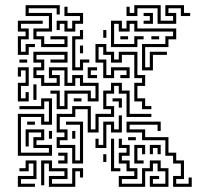

<svg xmlns="http://www.w3.org/2000/svg" viewBox="-20 -716 793 742"><path d="M139 -534V-564H109V-606H169V-654H79V-696H211V-660H199V-684H91V-666H181V-594H121V-576H151V-546H229V-564H175V-576H241V-534ZM589 -624V-684H511V-654H469V-690H481V-666H499V-696H601V-636H649V-654H619V-696H691V-666H715V-654H679V-684H631V-666H661V-624ZM229 -594V-624H211V-600H199V-636H241V-606H259V-636H289V-654H229V-690H241V-666H301V-624H271V-594ZM535 -624V-636H559V-654H535V-666H571V-624ZM49 -504V-576H79V-594H49V-636H145V-624H61V-606H91V-564H61V-516H79V-546H115V-534H91V-504ZM529 -444V-546H619V-576H649V-594H499V-624H481V-594H439V-624H421V-546H499V-576H535V-564H511V-534H409V-636H451V-606H469V-636H511V-606H661V-564H631V-534H541V-456H559V-516H625V-504H571V-444ZM379 -570V-600H391V-570ZM259 -444V-576H289V-600H301V-564H271V-456H289V-486H325V-474H301V-444ZM445 -564V-576H475V-564ZM565 -564V-576H595V-564ZM529 -294V-324H499V-396H529V-414H499V-504H451V-474H409V-504H379V-534H361V-486H391V-426H409V-456H481V-414H445V-426H469V-444H421V-414H379V-474H349V-546H391V-516H421V-486H439V-516H511V-426H541V-384H511V-336H541V-306H565V-294ZM289 -510V-540H301V-510ZM199 -294V-354H175V-366H211V-306H229V-366H331V-336H349V-384H289V-414H271V-384H229V-444H181V-426H211V-384H139V-414H109V-456H139V-474H109V-516H241V-474H175V-486H229V-504H121V-486H151V-444H121V-426H151V-396H199V-414H169V-456H241V-396H259V-426H301V-396H361V-324H319V-354H241V-294ZM55 -474V-486H85V-474ZM319 -414V-456H355V-444H331V-426H355V-414ZM49 -324V-396H79V-444H61V-420H49V-456H91V-384H61V-336H79V-360H91V-324ZM259 -84V-144H199V-186H229V-204H199V-276H259V-306H331V-216H349V-276H409V-294H379V-366H409V-396H451V-366H481V-276H565V-264H469V-354H439V-384H421V-354H391V-306H421V-264H361V-204H319V-294H271V-264H211V-216H241V-174H211V-156H271V-96H289V-234H235V-246H301V-84ZM109 -330V-390H121V-330ZM49 -114V-276H151V-246H169V-324H151V-294H55V-306H139V-336H181V-234H139V-264H61V-126H169V-144H109V-186H139V-204H91V-150H79V-216H151V-174H121V-156H181V-114ZM265 -324V-336H295V-324ZM439 -300V-324H415V-336H451V-300ZM349 -144V-180H361V-156H379V-246H421V-216H439V-270H451V-204H409V-234H391V-144ZM649 6V-36H679V-84H649V-114H619V-174H529V-204H469V-246H601V-210H589V-234H481V-216H541V-186H631V-126H661V-96H691V-24H661V-6H709V-30H721V6ZM85 -234V-246H115V-234ZM259 -180V-210H271V-180ZM169 -180V-210H181V-180ZM475 -174V-186H505V-174ZM409 -54V-180H421V-66H445V-54ZM439 6V-36H499V-54H469V-84H439V-126H469V-144H439V-180H451V-156H481V-114H451V-96H481V-66H511V-24H451V-6H529V-66H559V-96H601V-66H631V6H559V-36H595V-24H571V-6H619V-54H589V-84H571V-54H541V6ZM499 -84V-156H541V-120H529V-144H511V-96H535V-84ZM559 -120V-156H601V-120H589V-144H571V-120ZM205 -84V-96H229V-114H205V-126H241V-84ZM379 -90V-120H391V-90ZM49 6V-36H109V-84H91V-54H55V-66H79V-96H121V-24H61V-6H115V6ZM169 6V-36H229V-54H169V-84H151V0H139V-96H181V-66H241V-24H181V-6H259V-66H301V-30H289V-54H271V6Z"/></svg>

Font: Rubik Maze
Style: Regular
Weight: 400
Designer: Hubert and Fischer, NaN
Foundry: Hubert and Fischer, NaN
Version: Version 2.200